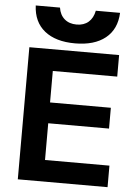

<svg xmlns="http://www.w3.org/2000/svg" viewBox="-62 -1010 761 1057"><g transform="rotate(5 318.0 -481.0)"><path d="M77 -730H573V-611H217V-437H553V-322H217V-119H573V0H77ZM92 -962H226Q232 -922 258 -899.5Q284 -877 325 -877Q365 -877 390.5 -899Q416 -921 424 -962H558Q554 -871 493 -822Q432 -773 325 -773Q218 -773 157 -822Q96 -871 92 -962Z"/></g></svg>

Font: Enso
Style: Bold
Weight: 700
Designer: Coji Morishita
Foundry: UNDERFOREST DESIGN
Version: Version 1.000